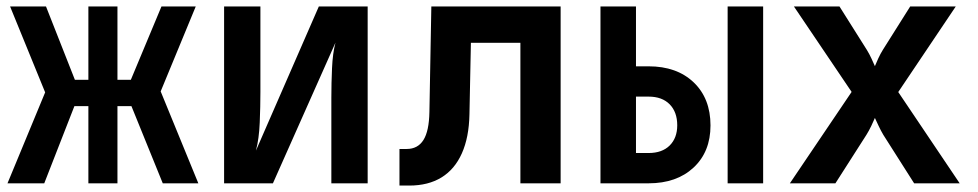

<svg xmlns="http://www.w3.org/2000/svg" viewBox="-20 -570 3040 597"><path d="M3.3 0 120.4 -282.8 11.3 -550H123L212.9 -321.8H254.8V-550H345.2V-321.8H386.8L482.1 -550H588.7L479.6 -285.8L596.7 0H486.1L388.7 -239.9H345.2V0H254.8V-239.9H211.3L117.6 0Z M676.8 0V-550H789.7V-283.8Q789.7 -239.1 787.6 -188.7Q785.5 -138.3 775.8 -101.7L971.4 -550H1123.2V0H1010.3V-266.6Q1010.3 -311.7 1012.4 -358.3Q1014.5 -404.9 1023.1 -437.4L828.6 0Z M1222.1 7V-106.8H1244.7Q1279 -106.8 1296.6 -134.6Q1314.2 -162.5 1315.2 -222.1L1321.2 -550H1723.2V0H1598.1V-437H1444.2L1439.7 -214.6Q1438.3 -142.8 1416.1 -93.2Q1394 -43.6 1352.8 -18.3Q1311.6 7 1252.6 7Z M1847.1 0V-550H1957.5V-363.8H1996.7Q2084.5 -363.8 2136.9 -313.9Q2189.2 -263.9 2189.2 -179.9Q2189.2 -98.1 2136.6 -49Q2083.9 0 1996.7 0ZM1957.5 -94.2H1996.7Q2038.7 -94.2 2062.3 -117.6Q2085.8 -141 2085.8 -180.4Q2085.8 -221.6 2062.3 -245.6Q2038.7 -269.6 1996.7 -269.6H1957.5ZM2242.5 0V-550H2352.9V0Z M2436 0 2628 -284.2 2448.5 -550H2590.2L2675.2 -415.1Q2682.8 -402.9 2689.6 -388.2Q2696.4 -373.4 2700.4 -364.3Q2704 -373.4 2710.8 -388.2Q2717.6 -402.9 2725.2 -415.1L2810.2 -550H2951.9L2773 -283.8L2964 0H2822.4L2726.6 -150.7Q2719 -163.5 2711.9 -178.6Q2704.8 -193.7 2700.4 -203.3Q2696.4 -193.7 2689.2 -178.6Q2682 -163.5 2674 -150.7L2577.6 0Z"/></svg>

Font: Pitagon Sans Mono
Style: Regular
Weight: 400
Monospace: yes
Designer: Travis Tran
Foundry: Pitagon
Version: Version 1.001;gftools[0.9.26]